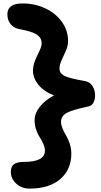

<svg xmlns="http://www.w3.org/2000/svg" viewBox="-20 -834 585 1117"><path d="M151.9 263.2Q106.4 263.2 74.7 234.6Q43 206.1 43 166Q43 135.7 60.8 121.8Q78.6 107.9 119.1 107.9Q241.2 107.9 241.2 43Q241.2 24.4 231.9 2.9Q222.7 -18.6 211.2 -35.6Q199.7 -52.7 190.4 -79.3Q181.2 -106 181.2 -133.8Q181.2 -174.3 210.9 -212.2Q240.7 -250 293.9 -278.8Q232.9 -303.2 202.4 -342Q171.9 -380.9 171.9 -421.9Q171.9 -453.1 184.6 -483.2Q197.3 -513.2 209.7 -538.3Q222.2 -563.5 222.2 -583Q222.2 -613.8 194.1 -632.6Q166 -651.4 90.8 -665Q58.6 -671.4 40.8 -694.8Q22.9 -718.3 22.9 -751Q22.9 -814 110.8 -814Q182.1 -814 242.9 -785.6Q303.7 -757.3 339.8 -707Q376 -656.7 376 -596.2Q376 -566.9 363.5 -538.8Q351.1 -510.7 338.6 -484.6Q326.2 -458.5 326.2 -434.1Q326.2 -406.2 357.2 -391.6Q388.2 -377 477.1 -361.8Q503.4 -356.9 518.3 -332.8Q533.2 -308.6 533.2 -278.8Q533.2 -256.3 523.7 -237.3Q514.2 -218.3 494.1 -214.8Q401.9 -195.3 368.4 -177.2Q335 -159.2 335 -124Q335 -107.4 344.2 -85.4Q353.5 -63.5 365 -44.7Q376.5 -25.9 385.7 2.2Q395 30.3 395 58.1Q395 152.3 330.8 207.8Q266.6 263.2 151.9 263.2Z"/></svg>

Font: Shantell Sans Irregular
Style: Bold
Weight: 700
Designer: Stephen Nixon, Anya Danilova, Shantell Martin
Foundry: Arrow Type
Version: Version 1.006;[9816181b4]